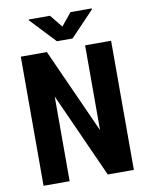

<svg xmlns="http://www.w3.org/2000/svg" viewBox="-97 -971 806 1041"><g transform="rotate(-10 306.0 -451.0)"><path d="M554.2 0H410.6L200.7 -466.3V0H57.1V-710.9H200.7L411.1 -244.1V-710.9H554.2ZM307.6 -832.5 364.3 -901.9H481.4V-896.5L350.6 -759.3H264.6L134.3 -897.5V-901.9H251.5Z"/></g></svg>

Font: Roboto Condensed
Style: Bold
Weight: 700
Designer: Google
Version: Version 2.134; 2016